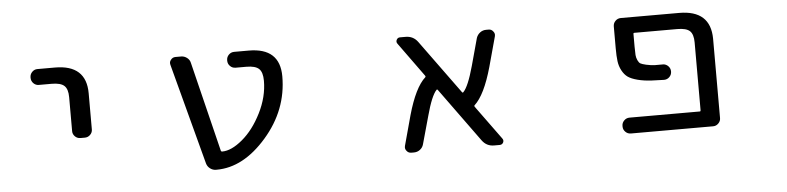

<svg xmlns="http://www.w3.org/2000/svg" viewBox="-38 -720 3576 872"><g transform="rotate(-5 1750.0 -284.0)"><path d="M148.4 -474.6Q134.8 -474.6 124.5 -484.9Q114.3 -495.1 114.3 -509.8V-511.7Q114.3 -526.4 124.5 -536.6Q134.8 -546.9 148.4 -546.9H228.5Q371.1 -546.9 371.1 -417V-252Q371.1 -238.3 360.8 -228Q350.6 -217.8 335.9 -217.8H316.4Q301.8 -217.8 291.5 -228Q281.2 -238.3 281.2 -252V-407.2Q281.2 -444.3 264.6 -459.5Q248 -474.6 207 -474.6Z M952.1 -100.6Q994.1 -100.6 1044.9 -143.1Q1095.7 -185.5 1132.3 -258.3Q1168.9 -331.1 1168.9 -404.3Q1168.9 -443.4 1152.3 -459Q1135.7 -474.6 1094.7 -474.6H1045.9Q1031.2 -474.6 1021 -484.9Q1010.7 -495.1 1010.7 -509.8V-511.7Q1010.7 -526.4 1021 -536.6Q1031.2 -546.9 1045.9 -546.9H1112.3Q1253.9 -546.9 1253.9 -417Q1253.9 -263.7 1147.9 -142.1Q1042 -20.5 919.9 -20.5H917Q902.3 -20.5 890.1 -29.8Q877.9 -39.1 874 -53.7L752 -513.7Q751 -517.6 751 -520.5Q751 -529.3 756.8 -536.1Q764.6 -546.9 778.3 -546.9H803.7Q818.4 -546.9 830.6 -537.6Q842.8 -528.3 845.7 -513.7L946.3 -104.5Q947.3 -100.6 952.1 -100.6Z M2224.6 -48.8Q2231.4 -40 2226.6 -30.3Q2221.7 -20.5 2210 -20.5H2184.6Q2150.4 -20.5 2129.9 -48.8L1952.1 -293.9Q1949.2 -297.9 1946.3 -294.9Q1922.9 -270.5 1898.4 -179.7L1863.3 -53.7Q1859.4 -39.1 1847.2 -29.8Q1835 -20.5 1819.3 -20.5H1807.6Q1793.9 -20.5 1786.1 -31.2Q1780.3 -38.1 1780.3 -46.9Q1780.3 -49.8 1781.2 -53.7L1818.4 -190.4Q1853.5 -314.5 1900.4 -356.4Q1903.3 -359.4 1900.4 -363.3L1788.1 -518.6Q1781.2 -527.3 1786.1 -537.1Q1791 -546.9 1801.8 -546.9H1827.1Q1862.3 -546.9 1882.8 -518.6L2060.5 -274.4Q2063.5 -270.5 2066.4 -273.4Q2089.8 -296.9 2115.2 -388.7L2149.4 -513.7Q2154.3 -528.3 2166.5 -537.6Q2178.7 -546.9 2194.3 -546.9H2206.1Q2218.8 -546.9 2226.6 -536.1Q2232.4 -529.3 2232.4 -520.5Q2232.4 -517.6 2231.4 -513.7L2194.3 -377.9Q2159.2 -252.9 2112.3 -210Q2109.4 -207 2112.3 -203.1Z M3074.2 -546.9Q3216.8 -546.9 3217.8 -417V-54.7Q3217.8 -41 3207.5 -30.8Q3197.3 -20.5 3183.6 -20.5H2808.6Q2793.9 -20.5 2783.7 -30.8Q2773.4 -41 2773.4 -54.7V-58.6Q2773.4 -72.3 2783.7 -82.5Q2793.9 -92.8 2808.6 -92.8H3128.9Q3132.8 -92.8 3132.8 -97.7V-407.2Q3132.8 -444.3 3116.7 -459.5Q3100.6 -474.6 3059.6 -474.6H2863.3Q2859.4 -474.6 2859.4 -470.7V-412.1Q2859.4 -385.7 2860.4 -373.5Q2861.3 -361.3 2866.7 -349.6Q2872.1 -337.9 2878.9 -334Q2885.7 -330.1 2904.3 -325.7Q2922.9 -321.3 2945.3 -320.3Q2958 -320.3 2980.5 -320.3Q2994.1 -320.3 3004.4 -310.1Q3014.6 -299.8 3014.6 -285.2Q3014.6 -270.5 3004.4 -260.3Q2994.1 -250 2979.5 -250Q2946.3 -251 2921.9 -252Q2887.7 -253.9 2859.4 -261.2Q2831.1 -268.6 2815.9 -279.3Q2800.8 -290 2790 -310.1Q2779.3 -330.1 2776.4 -353Q2773.4 -376 2773.4 -412.1V-511.7Q2773.4 -526.4 2783.7 -536.6Q2793.9 -546.9 2808.6 -546.9Z"/></g></svg>

Font: Rounded-L Mgen+ 2m regular
Style: Regular
Weight: 400
Designer: [Source Han Sans]
Ryoko NISHIZUKA  (kana & ideographs); Paul D. Hunt (Latin, Greek & Cyrillic); Wenlong ZHANG  (bopomofo
Version: Version 1.059.20150602